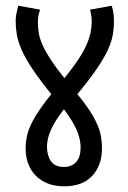

<svg xmlns="http://www.w3.org/2000/svg" viewBox="-20 -652 451 674"><path d="M167 -313Q122 -368 95.5 -407.5Q69 -447 56 -477Q43 -507 39 -531Q35 -555 35 -578Q35 -591 37.5 -604Q40 -617 44 -632L121 -618Q117 -608 115 -597Q113 -586 113 -575Q113 -556 116 -536.5Q119 -517 129.5 -493.5Q140 -470 161 -438.5Q182 -407 218 -363L244 -331Q288 -278 308 -242Q328 -206 333 -180Q338 -154 338 -131Q338 -72 304 -35Q270 2 205 2Q164 2 133.5 -14.5Q103 -31 86.5 -61Q70 -91 70 -131Q70 -159 77.5 -185.5Q85 -212 106 -246.5Q127 -281 167 -330L192 -360Q228 -404 250 -436Q272 -468 283 -493Q294 -518 298 -538Q302 -558 302 -576Q302 -585 300.5 -596Q299 -607 296 -618L372 -632Q377 -617 378.5 -604Q380 -591 380 -578Q380 -552 375.5 -527.5Q371 -503 357 -473.5Q343 -444 316 -405Q289 -366 243 -311L212 -278Q184 -243 169.5 -217Q155 -191 150 -172Q145 -153 145 -137Q145 -106 159 -86Q173 -66 204 -66Q232 -66 247.5 -83.5Q263 -101 263 -134Q263 -153 257 -174Q251 -195 236.5 -220.5Q222 -246 197 -279Z"/></svg>

Font: Noto Sans ExtraCondensed
Style: Regular
Weight: 400
Width: 2
Designer: Monotype Design Team
Foundry: Monotype Imaging Inc.
Version: Version 2.013